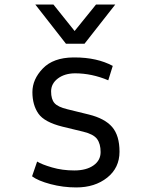

<svg xmlns="http://www.w3.org/2000/svg" viewBox="-20 -801 640 833"><path d="M119.1 0ZM311 12.2Q253.4 12.2 199.2 -2.2Q145 -16.6 119.1 -36.1L141.1 -100.1Q161.6 -87.4 206.1 -74.5Q250.5 -61.5 302.5 -61.5Q354.5 -61.5 385.5 -83.3Q416.5 -105 416.5 -141.1Q416.5 -177.2 401.1 -198Q385.7 -218.8 341.8 -229.5L251 -251.5Q172.4 -271 146.5 -308.3Q120.6 -345.7 120.6 -401.4Q120.6 -457 165.8 -503.9Q210.9 -550.8 297.4 -551.8H303.7Q400.9 -551.8 469.2 -515.1L449.7 -452.6Q378.4 -482.9 305.2 -482.9Q259.8 -482.4 230.7 -460.2Q201.7 -438 201.7 -404.3Q201.7 -370.6 216.3 -353.8Q231 -336.9 272 -327.1L365.2 -304.2Q434.6 -287.1 466.6 -250Q498.5 -212.9 498.5 -142.8Q498.5 -72.8 445.1 -30.3Q391.6 12.2 311 12.2ZM211.9 -781.2 303.7 -666.5 396.5 -781.2H480L346.7 -611.3H266.1L133.3 -781.2Z"/></svg>

Font: Oxygen Mono
Style: Regular
Weight: 400
Designer: Vernon Adams
Foundry: Vernon Adams
Version: Version 0.201; ttfautohint (v0.8) -r 50 -G 200 -x